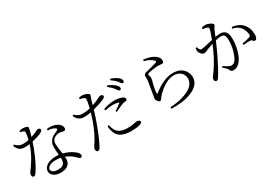

<svg xmlns="http://www.w3.org/2000/svg" viewBox="33 -1760 3935 2775"><g transform="rotate(-30 2000.0 -372.0)"><path d="M287 -760V-776Q318 -788 346 -788Q385 -788 419 -771Q432 -767 427 -737.5Q422 -708 395 -615Q465 -638 490.5 -653.5Q516 -669 530 -669Q562 -669 567 -639Q567 -626 554.5 -616Q542 -606 533 -601Q481 -574 375 -550Q348 -465 298 -349Q248 -233 186 -139Q176 -124 165.5 -113.5Q155 -103 141 -103Q126 -103 119 -116Q112 -129 112 -142Q112 -166 130 -190Q178 -251 231 -340.5Q284 -430 320 -540Q279 -534 241 -534Q185 -534 154 -557Q123 -580 100 -633L118 -647Q148 -620 174 -604.5Q200 -589 252 -589Q296 -589 337 -600Q351 -664 355 -708Q358 -737 334 -744Q311 -754 287 -760ZM612 -121Q612 -132 612 -143Q573 -151 526 -151Q458 -151 422.5 -127.5Q387 -104 387 -77Q387 -51 413 -32.5Q439 -14 494 -14Q542 -14 567.5 -28.5Q593 -43 602.5 -67.5Q612 -92 612 -121ZM644 -579 645 -604Q722 -615 783 -592Q829 -574 852 -547Q875 -520 875 -490Q875 -456 846 -454Q829 -454 811.5 -461Q794 -468 763 -467Q707 -462 670 -428Q640 -394 645 -338Q649 -284 664 -185Q762 -158 820 -115Q889 -69 889 -31Q889 -1 864 1Q850 1 838.5 -10Q827 -21 811 -36Q755 -94 670 -127Q672 -105 672 -87Q672 -25 629 9.5Q586 44 509 44Q431 44 390 11Q349 -22 349 -65Q349 -122 406 -159.5Q463 -197 563 -197Q587 -197 608 -195Q600 -265 600 -323Q600 -365 612 -394.5Q624 -424 648 -448Q672 -472 702 -486.5Q732 -501 759 -512Q788 -529 759 -549Q713 -579 644 -579Z M1702 -696 1715 -714Q1792 -682 1829 -646Q1864 -616 1864 -587Q1864 -562 1838 -561Q1826 -561 1816.5 -575Q1807 -589 1792 -608Q1763 -649 1702 -696ZM1512 -414 1506 -438Q1542 -453 1590 -463.5Q1638 -474 1687 -474Q1737 -474 1770.5 -466.5Q1804 -459 1822 -450Q1858 -432 1858 -406Q1858 -393 1846.5 -387.5Q1835 -382 1817 -381Q1794 -380 1758 -365Q1704 -344 1646 -313L1633 -331Q1701 -374 1738 -404Q1749 -413 1734 -418Q1691 -430 1646 -430Q1580 -430 1512 -414ZM1271 -740 1273 -763Q1302 -771 1336 -770Q1366 -768 1399 -753.5Q1432 -739 1436 -721Q1436 -708 1428 -688.5Q1420 -669 1410 -641Q1403 -613 1391 -570Q1471 -598 1517 -623Q1539 -637 1551 -637Q1564 -637 1579 -630Q1594 -623 1594 -609Q1594 -581 1546 -564Q1496 -542 1373 -508Q1352 -432 1324 -357Q1244 -125 1170 9Q1160 26 1150.5 33.5Q1141 41 1126 41Q1101 41 1097 0Q1097 -17 1103.5 -28Q1110 -39 1121 -58Q1201 -168 1277 -374Q1297 -431 1315 -495Q1256 -483 1200 -483Q1157 -483 1121.5 -504Q1086 -525 1061 -581L1078 -594Q1109 -566 1136 -551.5Q1163 -537 1200 -537Q1271 -537 1330 -553Q1350 -634 1355 -683Q1360 -713 1334 -723Q1303 -734 1271 -740ZM1425 -201 1449 -204Q1456 -157 1483 -109Q1509 -69 1555 -50.5Q1601 -32 1665 -32Q1740 -32 1772 -41.5Q1804 -51 1826 -51Q1843 -51 1859 -42.5Q1875 -34 1875 -17Q1875 -2 1858.5 7Q1842 16 1820 20Q1773 33 1686 33Q1599 33 1535 4Q1471 -25 1447 -90Q1424 -148 1425 -201ZM1790 -758 1801 -776Q1880 -747 1916 -717Q1952 -687 1952 -655Q1952 -630 1928 -630Q1916 -630 1906 -644.5Q1896 -659 1880 -678Q1852 -714 1790 -758Z M2489 -680Q2445 -728 2346 -754L2352 -776Q2421 -769 2464 -753Q2507 -737 2532 -719Q2564 -697 2576.5 -674Q2589 -651 2589 -625Q2589 -588 2557 -587Q2538 -587 2524.5 -590Q2511 -593 2480 -593Q2381 -584 2329 -569Q2308 -563 2308 -548Q2308 -540 2314 -522.5Q2320 -505 2320 -490Q2318 -455 2301 -404Q2293 -369 2285 -331.5Q2277 -294 2277 -257Q2277 -241 2291 -251Q2469 -395 2625 -395Q2700 -395 2749.5 -366.5Q2799 -338 2823 -292.5Q2847 -247 2847 -197Q2847 -130 2802.5 -82Q2758 -34 2685 -5Q2612 24 2525 35.5Q2438 47 2351 42L2348 17Q2462 10 2538 -11Q2630 -36 2682.5 -69.5Q2735 -103 2756 -141Q2777 -179 2777 -215Q2777 -282 2731.5 -321Q2686 -360 2621 -360Q2565 -360 2508.5 -334.5Q2452 -309 2401.5 -268.5Q2351 -228 2312 -183Q2301 -169 2290.5 -152Q2280 -135 2266 -135Q2248 -135 2232 -156Q2212 -183 2212 -202Q2212 -214 2215.5 -230.5Q2219 -247 2222 -266Q2238 -372 2255 -462Q2260 -493 2259 -514.5Q2258 -536 2258 -552Q2258 -568 2266.5 -580Q2275 -592 2299 -598Q2403 -622 2488 -648Q2512 -655 2489 -680Z M3315 -728V-749Q3340 -762 3380 -762Q3411 -762 3453 -741.5Q3495 -721 3495 -702Q3495 -686 3484 -674Q3473 -662 3464 -644Q3449 -606 3420 -538Q3469 -547 3503 -547Q3559 -547 3590 -512Q3621 -477 3621 -388Q3621 -297 3596 -204Q3571 -111 3526 -53Q3504 -24 3473.5 -7Q3443 10 3405 10Q3380 10 3370.5 -0.5Q3361 -11 3352 -33Q3348 -43 3335 -58Q3322 -73 3282 -108L3294 -124Q3333 -99 3365 -81.5Q3397 -64 3414 -64Q3437 -64 3456 -75Q3475 -86 3494 -116Q3520 -157 3542 -237.5Q3564 -318 3564 -403Q3564 -458 3548.5 -482.5Q3533 -507 3491 -507Q3457 -507 3401 -492Q3356 -387 3306 -282Q3223 -110 3158 -10Q3140 21 3117 21Q3107 21 3097 11Q3087 1 3087 -16Q3087 -42 3103 -62Q3180 -158 3259 -309Q3297 -384 3334 -474Q3276 -455 3243 -442Q3212 -429 3196 -421.5Q3180 -414 3161 -414Q3142 -414 3119.5 -436.5Q3097 -459 3090 -484Q3084 -511 3092 -542L3112 -545Q3119 -524 3128 -505Q3137 -486 3159 -486Q3183 -486 3240 -499.5Q3297 -513 3355 -526Q3378 -585 3392.5 -629Q3407 -673 3407 -687Q3407 -705 3391 -713Q3360 -725 3315 -728ZM3687 -522 3699 -546Q3815 -529 3870 -463Q3932 -396 3932 -280Q3932 -250 3922 -229Q3912 -208 3890 -206Q3876 -206 3869 -213.5Q3862 -221 3855 -229Q3848 -237 3834 -240Q3785 -244 3716 -235L3710 -259Q3782 -272 3838 -289Q3866 -297 3861 -332Q3860 -352 3851 -382Q3842 -412 3820 -444Q3781 -503 3687 -522Z"/></g></svg>

Font: Han-Nom Khai
Style: Regular
Weight: 400
Version: Version 1.200;June 22, 2023;FontCreator 14.0.0.2814 64-bit